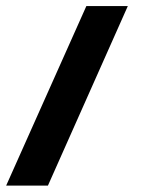

<svg xmlns="http://www.w3.org/2000/svg" viewBox="-84 -358 485 622"><path d="M71.3 243.2H-64L195.8 -338.4H330.1Z"/></svg>

Font: Estedad-FD Bold
Style: Regular
Weight: 700
Designer: Amin Abedi
Version: Version 7.3